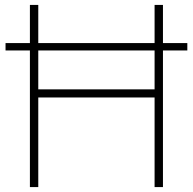

<svg xmlns="http://www.w3.org/2000/svg" viewBox="-20 -760 784 780"><path d="M101.5 0V-555H2.5V-585H101.5V-740H135.5V-585H608V-740H642V-585H741V-555H642V0H608V-364H135.5V0ZM135.5 -397H608V-555H135.5Z"/></svg>

Font: Encode Sans SemiExpanded SemiExpanded Thin
Style: Regular
Weight: 100
Width: 6
Designer: Multiple Designers
Foundry: Impallari Type
Version: Version 3.000; ttfautohint (v1.8.3) -l 8 -r 50 -G 200 -x 14 